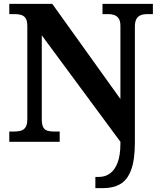

<svg xmlns="http://www.w3.org/2000/svg" viewBox="-20 -734 828 994"><path d="M473.7 240V182H491.8Q523.8 182 548.9 164.3Q574 146.7 588.7 108.5Q603.4 70.3 603.4 9V0L196.3 -551.1V-118.1Q196.3 -90 203.5 -75.9Q210.8 -61.9 225.1 -57.4Q239.5 -53 258.6 -53H289V0H28.1V-53H52.7Q72.8 -53 88.4 -57.4Q104 -61.9 112.7 -75.9Q121.4 -90 121.4 -118.1V-599.9Q121.4 -627 112.5 -639.8Q103.6 -652.6 89.2 -656.8Q74.7 -661 58 -661H28.1V-714H250.6L603.4 -221.4V-599.9Q603.4 -624.7 594.8 -637.8Q586.2 -650.8 572.3 -655.9Q558.4 -661 541.1 -661H510.7V-714H771.5V-661H741.1Q723.2 -661 708.8 -655.4Q694.5 -649.8 686.4 -636Q678.3 -622.1 678.3 -595.9V3.4Q678.3 92.4 659.3 144.5Q640.2 196.7 603.8 218.3Q567.4 240 513.5 240Z"/></svg>

Font: Noto Serif Khmer
Style: Regular
Weight: 400
Designer: Danh Hong and the Monotype Design Team
Foundry: Monotype Imaging Inc.
Version: Version 2.003